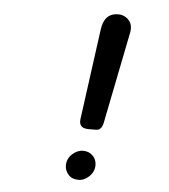

<svg xmlns="http://www.w3.org/2000/svg" viewBox="-48 -662 620 706"><g transform="rotate(5 262.5 -309.5)"><path d="M216.8 -48.8Q216.8 -73.7 235.4 -90.8Q253.9 -107.9 275.9 -107.9Q296.9 -107.9 311 -94Q325.2 -80.1 325.2 -59.1Q325.2 -35.2 307.1 -17.6Q289.1 0 267.1 0Q243.2 0 230 -14.9Q216.8 -29.8 216.8 -48.8ZM254.9 -215.8Q254.9 -221.7 256.8 -233.9L300.8 -557.1Q308.6 -619.1 360.8 -619.1Q380.9 -619.1 396 -605.5Q411.1 -591.8 411.1 -570.8Q411.1 -559.6 408.2 -548.8L341.8 -216.8Q338.9 -203.6 333.5 -197.3Q328.1 -190.9 322.5 -189.9Q316.9 -189 307.1 -189H286.1Q254.9 -189.9 254.9 -215.8Z"/></g></svg>

Font: CMU Typewriter Text
Style: LightOblique
Weight: 200
Italic angle: -9.46001°
Version: Version 0.7.0